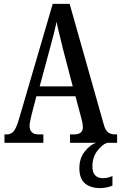

<svg xmlns="http://www.w3.org/2000/svg" viewBox="-20 -734 622 987"><path d="M3 0V-43H14Q36 -43 49.5 -58Q63 -73 77 -120L251 -714H338L514 -92Q522 -64 536 -53.5Q550 -43 574 -43H582V0H340V-43H361Q406 -43 406 -81Q406 -92 402.5 -108Q399 -124 395 -138L368 -239H167L143 -147Q141 -135 136.5 -117.5Q132 -100 132 -87Q132 -67 143 -55Q154 -43 179 -43H203V0ZM184 -290H354L304 -481Q294 -524 285 -559Q276 -594 271 -622Q265 -594 256.5 -560Q248 -526 238 -490ZM495 233Q445 233 416.5 208.5Q388 184 388 130Q388 80 415.5 45Q443 10 474 0H530Q504 10 479.5 42.5Q455 75 455 122Q455 153 469.5 167.5Q484 182 508 182Q520 182 532 179.5Q544 177 558 171V220Q546 226 527.5 229.5Q509 233 495 233Z"/></svg>

Font: Noto Serif Hebrew ExtraCondensed Medium
Style: Regular
Weight: 500
Width: 2
Designer: Monotype Design Team
Foundry: Monotype Imaging Inc.
Version: Version 2.004; ttfautohint (v1.8.4.7-5d5b)